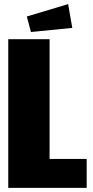

<svg xmlns="http://www.w3.org/2000/svg" viewBox="-20 -910 450 930"><path d="M129.9 -754.9 109.9 -830.1 310.1 -890.1 330.1 -774.9ZM20 -720.2H220.2V-140.1H399.9V0H20Z"/></svg>

Font: Mikodacs
Style: Regular
Weight: 400
Designer: gluk (gluksza@wp.pl)
Foundry: gluk (gluksza@wp.pl)
Version: Version 0.28